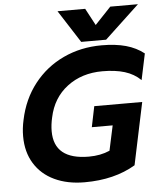

<svg xmlns="http://www.w3.org/2000/svg" viewBox="-61 -970 862 1037"><g transform="rotate(-5 370.0 -451.5)"><path d="M290 -918H440L489 -826L576 -918H726L538 -742H403ZM46 -261Q46 -305 56 -349Q79 -460 143.5 -542.5Q208 -625 303 -669.5Q398 -714 511 -714Q587 -714 642.5 -698.5Q698 -683 740 -650L710 -508Q674 -543 623.5 -558.5Q573 -574 503 -574Q391 -574 312 -514Q233 -454 211 -349Q202 -310 202 -275Q202 -121 391 -121Q454 -121 504 -143L533 -278H420L443 -390H703L632 -53Q518 15 356 15Q263 15 193 -18Q123 -51 84.5 -113.5Q46 -176 46 -261Z"/></g></svg>

Font: Prompt Semibold
Style: Italic
Weight: 600
Italic angle: -12°
Designer: Katatrad Team
Foundry: CadsonDemak
Version: Version 1.000